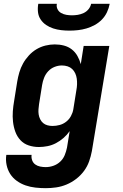

<svg xmlns="http://www.w3.org/2000/svg" viewBox="-20 -760 640 1003"><path d="M219 223Q192 223 165 220Q138 217 113.5 208.5Q89 200 68 185Q47 170 33.5 149Q20 128 14.5 102Q9 76 13 49H145Q143 64 148 77.5Q153 91 164 99Q175 107 189.5 110Q204 113 219 113Q239 113 259 106Q279 99 294.5 84.5Q310 70 318 50.5Q326 31 330 11L344 -75Q330 -55 311.5 -39Q293 -23 272 -12Q251 -1 228 3.5Q205 8 183 8Q155 8 129.5 -0.5Q104 -9 86.5 -28Q69 -47 60 -72Q51 -97 48 -124Q45 -151 47 -178.5Q49 -206 54 -234L70 -334Q74 -358 81 -382Q88 -406 100.5 -428.5Q113 -451 131 -470.5Q149 -490 171 -503Q193 -516 217.5 -522Q242 -528 266 -528Q291 -528 314 -522Q337 -516 355 -502Q373 -488 384.5 -467.5Q396 -447 402 -425L417 -520H551L460 29Q455 56 445.5 83Q436 110 418.5 133.5Q401 157 377.5 175Q354 193 327.5 204Q301 215 273.5 219Q246 223 219 223ZM254 -102Q273 -102 291.5 -107Q310 -112 325.5 -124Q341 -136 350.5 -153.5Q360 -171 363 -189L379 -289Q382 -304 382.5 -319.5Q383 -335 381 -349.5Q379 -364 373 -377Q367 -390 357 -399.5Q347 -409 333 -413.5Q319 -418 303 -418Q284 -418 265 -410.5Q246 -403 232 -388Q218 -373 210.5 -354Q203 -335 200 -316L184 -216Q182 -202 181 -188.5Q180 -175 182 -162Q184 -149 190 -137Q196 -125 205.5 -117Q215 -109 228 -105.5Q241 -102 254 -102ZM343 -600Q321 -600 299.5 -602.5Q278 -605 258 -611.5Q238 -618 221 -629.5Q204 -641 192.5 -658Q181 -675 178.5 -696.5Q176 -718 180 -740H277Q274 -725 280.5 -712Q287 -699 299.5 -692Q312 -685 326.5 -682.5Q341 -680 356 -680Q371 -680 386.5 -682.5Q402 -685 417 -692Q432 -699 442.5 -712Q453 -725 456 -740H553Q549 -718 539 -696.5Q529 -675 512.5 -658Q496 -641 475 -629.5Q454 -618 432 -611.5Q410 -605 387.5 -602.5Q365 -600 343 -600Z"/></svg>

Font: Iosevka SS04 XBd Ex Obl
Style: Regular
Weight: 800
Width: 7
Italic angle: -9°
Monospace: yes
Designer: Belleve Invis
Foundry: Belleve Invis
Version: Version 19.0.0; ttfautohint (v1.8.4)